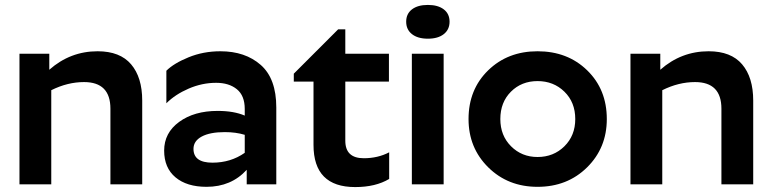

<svg xmlns="http://www.w3.org/2000/svg" viewBox="-20 -748 3132 779"><path d="M321 -415Q254 -415 188 -382V0H59V-530H180V-465Q265 -540 376 -540Q467 -540 512 -487Q557 -434 557 -340V0H428V-307Q428 -415 321 -415Z M842 -88Q916 -88 973 -128V-201Q937 -212 892 -212Q832 -212 798.5 -194Q765 -176 765 -144Q765 -88 842 -88ZM973 -306Q973 -360 941 -386Q909 -412 857 -412Q800 -412 745.5 -388.5Q691 -365 655 -329V-461Q685 -491 745 -515.5Q805 -540 874 -540Q975 -540 1038 -484.5Q1101 -429 1101 -312V0H981V-59Q918 10 818 10Q738 10 692 -28.5Q646 -67 646 -137Q646 -209 707 -253.5Q768 -298 863 -298Q929 -298 973 -279Z M1559 -22Q1504 11 1421 11Q1252 11 1252 -160V-417H1172V-449L1352 -629H1381V-530H1558V-417H1381V-177Q1381 -106 1456 -106Q1513 -106 1559 -130Z M1651 -530H1780V0H1651ZM1780.5 -609.5Q1757 -591 1716 -591Q1675 -591 1651.5 -609.5Q1628 -628 1628 -660Q1628 -692 1651.5 -710Q1675 -728 1716 -728Q1757 -728 1780.5 -710Q1804 -692 1804 -660Q1804 -628 1780.5 -609.5Z M2161 10Q2282 10 2362 -69Q2442 -148 2442 -265Q2442 -385 2362.5 -462.5Q2283 -540 2161 -540Q2040 -540 1960.5 -462.5Q1881 -385 1881 -265Q1881 -148 1961 -69Q2041 10 2161 10ZM2161 -111Q2097 -111 2053.5 -154.5Q2010 -198 2010 -265Q2010 -333 2053 -376Q2096 -419 2161 -419Q2226 -419 2270 -376Q2314 -333 2314 -265Q2314 -198 2270 -154.5Q2226 -111 2161 -111Z M2800 -415Q2733 -415 2667 -382V0H2538V-530H2659V-465Q2744 -540 2855 -540Q2946 -540 2991 -487Q3036 -434 3036 -340V0H2907V-307Q2907 -415 2800 -415Z"/></svg>

Font: Roundo SemiBold
Style: Regular
Weight: 600
Designer: Namrata Goyal (Gurmukhi), Shiva Nallaperumal (Latin)
Foundry: Indian Type Foundry
Version: Version 1.000;PS 1.0;hotconv 1.0.88;makeotf.lib2.5.647800